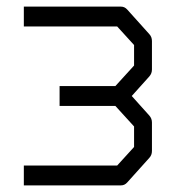

<svg xmlns="http://www.w3.org/2000/svg" viewBox="-20 -612 526 580"><path d="M52 -52V-112H334L385 -168V-230L328.5 -292H160V-352H328.5L385 -414V-476L334 -532H52V-592H345.5Q356.5 -592 364.5 -583L431 -509Q439 -500.5 439 -488V-402Q439 -390 431 -381L378 -322L431 -263Q439 -254 439 -242V-156Q439 -143.5 431 -135L364.5 -61Q356.5 -52 345.5 -52Z"/></svg>

Font: 3270 Nerd Font Mono SemCond
Style: Regular
Weight: 400
Monospace: yes
Version: Version 3.0.1;Nerd Fonts 3.1.1